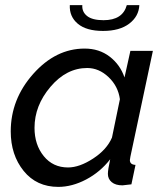

<svg xmlns="http://www.w3.org/2000/svg" viewBox="-20 -721 646 751"><path d="M253 -701H302Q300 -675 320.5 -658.5Q341 -642 385 -642Q460 -642 476 -701H525Q523 -657 485.5 -628.5Q448 -600 383 -600Q318 -600 284.5 -628Q251 -656 253 -701ZM22 -207Q22 -333 110 -432Q198 -531 311 -531Q368 -531 409 -499.5Q450 -468 467 -418L490 -522H578L490 -108Q488 -98 488 -95Q488 -77 510 -76L494 0Q464 4 459 4Q432 4 417 -8.5Q402 -21 402 -41Q402 -57 411 -98Q372 -48 317 -19Q262 10 208 10Q123 10 72.5 -52.5Q22 -115 22 -207ZM418 -183 449 -333Q442 -384 404.5 -419.5Q367 -455 321 -455Q240 -455 177.5 -381.5Q115 -308 115 -221Q115 -155 151 -110.5Q187 -66 246 -66Q291 -66 344.5 -101Q398 -136 418 -183Z"/></svg>

Font: Raleway-v4020 Medium
Style: Italic
Weight: 500
Italic angle: -12°
Designer: Matt McInerney, Pablo Impallari, Rodrigo Fuenzalida
Foundry: Matt McInerney, Pablo Impallari, Rodrigo Fuenzalida
Version: Version 4.020;PS 004.020;hotconv 1.0.88;makeotf.lib2.5.64775